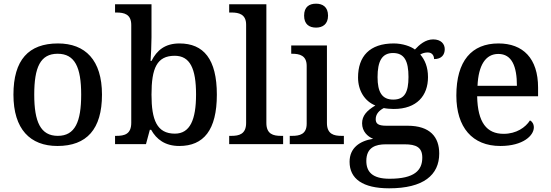

<svg xmlns="http://www.w3.org/2000/svg" viewBox="-20 -783 2991 1043"><path d="M292 10C451 10 534 -81 534 -269C534 -457 443 -547 295 -547C135 -547 53 -457 53 -269C53 -81 144 10 292 10ZM294 -45C200 -45 166 -122 166 -269C166 -417 199 -491 293 -491C387 -491 421 -417 421 -269C421 -122 388 -45 294 -45Z M954 10C1086 10 1158 -76 1158 -269C1158 -462 1086 -547 955 -547C877 -547 832 -510 803 -452H798C800 -476 803 -546 803 -580V-760H605V-715H612C655 -715 693 -706 693 -647V-116C693 -54 656 -45 612 -45H605V0H773L794 -78H801C830 -26 877 10 954 10ZM930 -57C832 -57 803 -132 803 -269C803 -412 832 -480 929 -480C1012 -480 1045 -411 1045 -270C1045 -132 1012 -57 930 -57Z M1225 0H1518V-45H1506C1465 -45 1427 -54 1427 -115V-760H1225V-715H1238C1277 -715 1317 -706 1317 -649V-115C1317 -54 1278 -45 1238 -45H1225Z M1697 -633C1732 -633 1762 -651 1762 -698C1762 -746 1732 -763 1697 -763C1660 -763 1632 -746 1632 -698C1632 -651 1660 -633 1697 -633ZM1554 0H1848V-45H1835C1794 -45 1756 -54 1756 -115V-536H1562V-491H1567C1607 -491 1646 -482 1646 -425V-111C1646 -53 1607 -45 1567 -45H1554Z M2094 240C2280 240 2366 168 2366 51C2366 -38 2317 -100 2194 -100H2079C2033 -100 2021 -112 2021 -136C2021 -164 2041 -184 2065 -196C2077 -193 2103 -191 2119 -191C2245 -191 2305 -264 2305 -364C2305 -419 2288 -458 2263 -487C2275 -494 2288 -498 2304 -498C2328 -498 2338 -480 2338 -462C2380 -462 2396 -487 2396 -516C2396 -544 2376 -569 2333 -569C2291 -569 2258 -540 2234 -514C2212 -531 2167 -547 2119 -547C1988 -547 1925 -477 1925 -362C1925 -291 1961 -233 2019 -210C1972 -182 1947 -154 1947 -113C1947 -69 1977 -41 2007 -29C1935 -18 1879 20 1879 96C1879 188 1950 240 2094 240ZM2116 -242C2055 -242 2031 -283 2031 -364C2031 -449 2054 -495 2115 -495C2177 -495 2199 -451 2199 -365C2199 -282 2178 -242 2116 -242ZM2096 188C2001 188 1970 149 1970 91C1970 16 2023 1 2075 1H2178C2240 1 2274 17 2274 73C2274 142 2232 188 2096 188Z M2698 10C2822 10 2880 -47 2880 -91C2880 -110 2870 -124 2859 -129C2835 -91 2785 -56 2716 -56C2624 -56 2575 -117 2572 -260H2903V-307C2903 -466 2821 -547 2688 -547C2542 -547 2459 -452 2459 -264C2459 -91 2546 10 2698 10ZM2788 -317H2574C2579 -429 2618 -490 2687 -490C2761 -490 2788 -422 2788 -317Z"/></svg>

Font: Noto Serif Yezidi Medium
Style: Regular
Weight: 500
Designer: Dalton Maag Ltd
Foundry: Dalton Maag Ltd
Version: Version 1.001